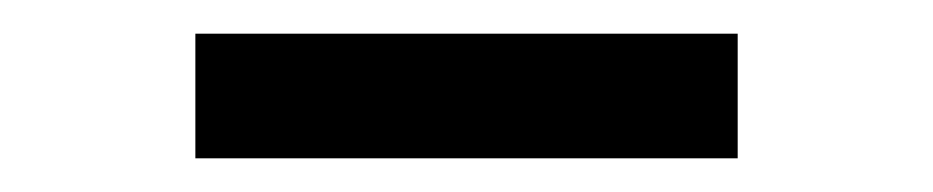

<svg xmlns="http://www.w3.org/2000/svg" viewBox="-20 -337 554 114"><path d="M96 -243V-317H418V-243Z"/></svg>

Font: Lexend Giga Light
Style: Regular
Weight: 300
Version: Version 1.007